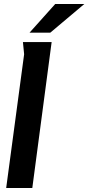

<svg xmlns="http://www.w3.org/2000/svg" viewBox="-20 -943 443 963"><path d="M95 -732H239L142 0H11L101 -671ZM257 -923H403L232 -779H128Z"/></svg>

Font: Rosario
Style: Bold Italic
Weight: 700
Italic angle: -8.05°
Designer: Hector Gatti
Foundry: Omnibus Type
Version: Version 1.101; ttfautohint (v1.8.1.43-b0c9)